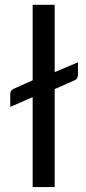

<svg xmlns="http://www.w3.org/2000/svg" viewBox="-20 -756 348 776"><path d="M295 -504V-453.5Q295 -437 281.5 -431.5L201 -396V0H112V-363.5L21.5 -324V-376.5Q21.5 -390 34 -396.5L112 -431.5V-736.5H201V-464.5Z"/></svg>

Font: Lato
Style: Regular
Weight: 400
Designer: Lukasz Dziedzic with Adam Twardoch and Botio Nikoltchev
Foundry: tyPoland Lukasz Dziedzic
Version: Version 2.015; 2015-08-06; http://www.latofonts.com/